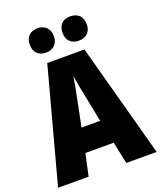

<svg xmlns="http://www.w3.org/2000/svg" viewBox="-166 -1032 951 1135"><g transform="rotate(-20 310.0 -464.0)"><path d="M429 0 400 -138H222L192 0H0L192 -715H426L620 0ZM340 -434Q332 -471 323.5 -515.5Q315 -560 311 -592Q306 -561 298 -517.5Q290 -474 282 -436L252 -287H369ZM132 -851Q132 -889 153 -908.5Q174 -928 207 -928Q241 -928 262 -908Q283 -888 283 -851Q283 -815 262 -795Q241 -775 207 -775Q174 -775 153 -794.5Q132 -814 132 -851ZM338 -851Q338 -889 358.5 -908.5Q379 -928 413 -928Q448 -928 469 -908Q490 -888 490 -851Q490 -815 469 -795Q448 -775 413 -775Q379 -775 358.5 -795Q338 -815 338 -851Z"/></g></svg>

Font: Noto Sans Myanmar Condensed Black
Style: Regular
Weight: 900
Width: 3
Designer: Monotype Design Team
Foundry: Monotype Imaging Inc.
Version: Version 2.107; ttfautohint (v1.8.4.7-5d5b)